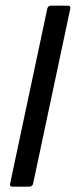

<svg xmlns="http://www.w3.org/2000/svg" viewBox="-20 -660 273 689"><path d="M224.6 -639.6Q228.5 -639.6 231 -636.7Q233.4 -633.8 232.4 -629.9L98.6 0Q97.7 3.9 94 6.8Q90.3 9.8 86.4 9.8H23.4Q19.5 9.8 17.3 6.8Q15.1 3.9 16.1 0L149.9 -629.9Q150.9 -633.8 154.3 -636.7Q157.7 -639.6 161.6 -639.6Z"/></svg>

Font: Fibel Nord
Style: Bold Italic
Weight: 700
Designer: Peter Wiegel
Foundry: Peter Wioegel
Version: Version 000.000